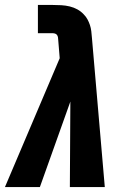

<svg xmlns="http://www.w3.org/2000/svg" viewBox="-37 -755 557 775"><path d="M-17 0 204 -520 198 -594Q198 -599 197 -604.5Q196 -610 193 -614Q190 -618 185 -619.5Q180 -621 175 -621H116V-735H175Q193 -735 210.5 -734Q228 -733 244.5 -729Q261 -725 275.5 -717Q290 -709 301 -697Q310 -688 316 -677Q322 -666 326 -654Q330 -642 331.5 -629Q333 -616 334 -603L386 0H245L247 -345L124 0Z"/></svg>

Font: Iosevka Slab Heavy Oblique
Style: Regular
Weight: 900
Italic angle: -9°
Monospace: yes
Designer: Belleve Invis
Foundry: Belleve Invis
Version: Version 11.1.1; ttfautohint (v1.8.3)